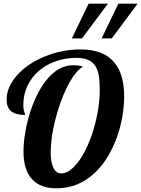

<svg xmlns="http://www.w3.org/2000/svg" viewBox="-20 -1019 769 1045"><path d="M462.4 -999H567.4L426.3 -810.1H371.1ZM624 -999H729L588.4 -810.1H533.2ZM158.2 -39.6Q107.9 -89.8 107.9 -194.8Q107.9 -236.3 115.7 -287.1Q123.5 -337.9 138.2 -388.7Q153.8 -442.9 177 -492.2Q200.2 -541.5 229 -578.6Q295.9 -664.1 378.9 -664.1Q394 -664.1 406 -662.4Q418 -660.6 431.2 -655.8Q387.7 -630.4 345.2 -545.4Q306.2 -466.8 281.2 -368.2Q255.9 -269 255.9 -190.9Q255.9 -138.2 269.5 -107.9Q284.2 -75.2 314 -75.2Q338.4 -75.2 363.5 -94.2Q388.7 -113.3 413.1 -147.9Q436.5 -181.6 456.5 -226.3Q476.6 -271 491.2 -321.8Q522.9 -431.2 522.9 -528.8Q522.9 -575.7 517.6 -607.4Q512.2 -639.2 498.5 -660.2Q483.9 -682.6 459 -693.4Q434.1 -704.1 395 -704.1Q337.9 -704.1 285.6 -686.3Q233.4 -668.5 193.8 -635.3Q152.8 -600.6 129.9 -552.7Q106.9 -504.9 106.9 -446.8Q106.9 -424.8 112.3 -408.7Q113.8 -402.3 115.7 -399.4Q117.2 -396 117.2 -393.1Q67.4 -393.1 41.7 -412.8Q16.1 -432.6 16.1 -477.1Q16.1 -545.9 73.7 -610.4Q130.4 -672.9 220.7 -710.4Q315.9 -750 418.9 -750Q543.9 -750 603 -678.2Q655.8 -613.8 655.8 -494.1Q655.8 -443.8 646.5 -388.2Q637.2 -332.5 618.7 -278.8Q598.1 -220.2 568.1 -169.4Q538.1 -118.7 499 -81.1Q408.7 5.9 287.1 5.9Q203.6 5.9 158.2 -39.6Z"/></svg>

Font: Pattaya
Style: Regular
Weight: 400
Designer: Pablo Impallari / Thai characters Designed by Thanarat Vachiruckul and Suppakit Chalermlarp
Foundry: Pablo Impallari
Version: Version 2.001